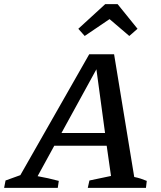

<svg xmlns="http://www.w3.org/2000/svg" viewBox="-65 -914 781 934"><path d="M588 -53Q604 -50 619.5 -45Q635 -40 649 -34L645 0H362L370 -36L475 -58L454 -205H199L118 -57Q169 -48 221 -34L216 0H-45L-38 -36L34 -62L369 -650H490ZM234 -267H446L404 -577ZM507 -894 604 -774 564 -739 468 -821 347 -739 316 -774 447 -894Z"/></svg>

Font: Piazzolla SC Medium
Style: Italic
Weight: 500
Italic angle: -11.3°
Designer: Juan Pablo del Peral
Foundry: Huerta Tipografica
Version: Version 1.330